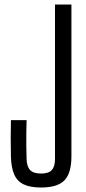

<svg xmlns="http://www.w3.org/2000/svg" viewBox="-20 -820 378 847"><path d="M161.3 7.2Q113.2 7.2 84.4 -6.7Q55.5 -20.6 42.5 -50.9Q29.4 -81.2 28.2 -129.8Q27.3 -170.9 27.3 -209.9Q27.3 -249 28.2 -290.1H97.3Q96.4 -263.3 96.1 -233.7Q95.9 -204.1 96.1 -174.7Q96.4 -145.2 97.3 -118.5Q98.3 -85.2 112.9 -69.8Q127.5 -54.4 161.3 -54.4Q194.3 -54.4 208.5 -69.8Q222.6 -85.2 222.6 -118.5V-800H295.1V-129.8Q295.1 -56.8 264.7 -24.8Q234.2 7.2 161.3 7.2Z"/></svg>

Font: Big Shoulders Thin
Style: Regular
Weight: 100
Designer: Patric King
Foundry: XO Type Co
Version: Version 2.002